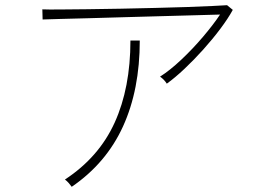

<svg xmlns="http://www.w3.org/2000/svg" viewBox="-20 -708 1040 739"><path d="M622 -386Q612 -402 596 -413Q634 -437 678 -478.5Q722 -520 761.5 -566.5Q801 -613 827 -652Q795 -651 738 -649.5Q681 -648 610 -646Q539 -644 465 -642Q391 -640 325 -638Q259 -636 210.5 -635Q162 -634 144 -633L143 -672Q165 -671 210.5 -671.5Q256 -672 316.5 -672.5Q377 -673 444 -674.5Q511 -676 577.5 -677.5Q644 -679 701 -681Q758 -683 798.5 -685Q839 -687 854 -688L876 -670Q858 -637 828 -597Q798 -557 762.5 -517.5Q727 -478 690.5 -443.5Q654 -409 622 -386ZM256 11Q252 5 245 -3Q238 -11 230 -17Q361 -103 421.5 -236.5Q482 -370 482 -552H518Q518 -363 453.5 -221.5Q389 -80 256 11Z"/></svg>

Font: Zen Kaku Gothic New Light
Style: Regular
Weight: 300
Designer: Yoshimichi Ohira
Foundry: Positype
Version: Version 1.002